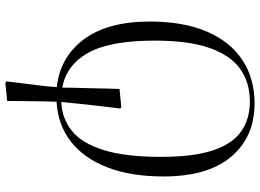

<svg xmlns="http://www.w3.org/2000/svg" viewBox="-150 -636 994 735"><g transform="rotate(90 347.5 -268.0)"><path d="M297 209 291 205Q298 144 304.5 95.5Q311 47 313 12Q199 0 130.5 -91Q62 -182 62 -344Q62 -473 100.5 -562.5Q139 -652 209.5 -698.5Q280 -745 376 -745Q503 -745 579 -656Q655 -567 655 -396Q655 -271 620 -181Q585 -91 521 -41.5Q457 8 369 13Q368 33 367.5 67.5Q367 102 366.5 138.5Q366 175 366 202ZM370 -5Q435 -8 482 -47Q529 -86 554.5 -169Q580 -252 580 -387Q580 -510 555.5 -584.5Q531 -659 483.5 -693Q436 -727 368 -727Q296 -727 244 -690.5Q192 -654 163.5 -574Q135 -494 135 -363Q135 -191 182 -107.5Q229 -24 315 -9Q315 -22 315.5 -50Q316 -78 317 -112Q318 -146 318.5 -177Q319 -208 320 -228L390 -235L395 -231Q390 -192 385 -148.5Q380 -105 376 -67Q372 -29 370 -5Z"/></g></svg>

Font: Literata 72pt Light
Style: Italic
Weight: 300
Italic angle: -2°
Designer: Latin by Veronika Burian and Jose Scaglione. Greek by Irene Vlachou. Cyrillic by Vera Evstafieva
Foundry: TypeTogether
Version: Version 3.002